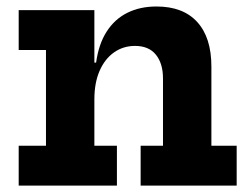

<svg xmlns="http://www.w3.org/2000/svg" viewBox="-20 -583 780 603"><path d="M276.4 -125.2H347.2V0H38.7V-125.2H124.4V-426H38.7V-551.2H276.4ZM491.9 -125.2V-336.5Q491.9 -383.7 469.6 -411.2Q447.4 -438.8 403.9 -438.8Q367.1 -438.8 338.2 -418.5Q309.4 -398.3 292.9 -360.8Q276.4 -323.2 276.4 -271L250.2 -386.3H281.8Q289.9 -444.9 315.2 -484.1Q340.4 -523.2 380.1 -542.9Q419.8 -562.6 471.5 -562.6Q555.2 -562.6 599.5 -513.8Q643.9 -465 643.9 -374.1V-125.2H723.3V0H421.7V-125.2Z"/></svg>

Font: Hepta Slab ExtraLight
Style: Regular
Weight: 200
Designer: Michael LaGattuta
Foundry: Michael LaGattuta
Version: Version 1.100